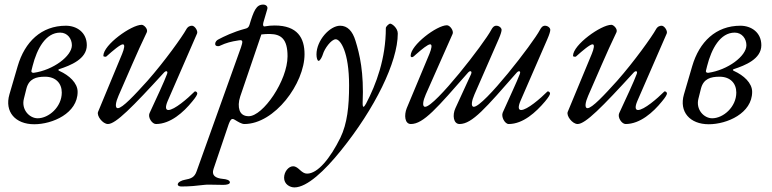

<svg xmlns="http://www.w3.org/2000/svg" viewBox="-20 -526 3360 836"><path d="M129 15C209 15 318 -33 318 -126C318 -165 281 -198 239 -217C232 -220 233 -223 238 -225C287 -241 358 -269 358 -329C358 -385 314 -414 267 -414C160 -414 88 -344 57 -238L21 -115C-1 -39 47 15 129 15ZM127 -209C126 -209 126 -209 125 -209C119 -209 115 -213 117 -219L122 -239C141 -314 179 -384 242 -384C274 -384 293 -357 293 -329C293 -282 212 -221 127 -209ZM144 -11C108 -11 72 -49 84 -96L95 -140C106 -183 137 -192 176 -192C223 -192 249 -163 249 -123C249 -60 192 -11 144 -11Z M450 14C484 14 556 -59 695 -211C698 -214 701 -216 704 -216C708 -216 711 -212 707 -203C697 -175 659 -93 631 -33C623 -15 642 14 659 14C722 14 779 -37 817 -84C833 -103 839 -114 839 -119C839 -124 834 -128 830 -128C829 -128 828 -128 827 -127C797 -97 739 -47 713 -47C701 -47 699 -60 710 -86L838 -380C843 -391 828 -414 816 -414C808 -414 798 -411 791 -398C774 -367 697 -259 622 -174C566 -112 513 -55 493 -55C479 -55 484 -82 496 -109C536 -199 575 -294 619 -385C626 -399 607 -418 597 -418C552 -418 430 -331 430 -283C430 -280 434 -279 438 -279C440 -279 442 -279 443 -280C472 -306 504 -333 515 -333C525 -333 521 -314 512 -292L407 -39C400 -22 427 14 450 14Z M770 286C806 286 836 283 869 279C875 278 883 278 892 278C909 278 931 279 952 279C967 279 981 276 981 268C981 258 964 254 951 253C917 250 900 237 910 209L976 14C982 -2 987 -8 992 -8C995 -8 999 -7 1003 -4C1016 4 1032 14 1044 14C1176 14 1306 -163 1306 -290C1306 -360 1276 -415 1176 -415C1162 -415 1149 -414 1132 -411C1127 -410 1123 -416 1127 -429L1144 -487C1147 -499 1137 -506 1126 -506C1096 -506 1085 -480 1066 -417C1063 -407 1057 -403 1048 -401C995 -387 953 -366 932 -355C924 -351 917 -345 917 -334C917 -328 922 -325 929 -325C931 -325 935 -325 938 -327C966 -340 986 -345 1018 -350C1021 -350 1024 -351 1026 -351C1038 -351 1037 -343 1029 -319L836 220C827 246 812 252 784 257C772 259 754 267 754 277C754 284 763 286 770 286ZM1063 -20C1042 -20 1029 -29 1023 -46C1018 -61 1018 -82 1026 -106L1118 -376C1132 -378 1144 -378 1156 -378C1204 -377 1232 -356 1232 -281C1232 -175 1125 -20 1063 -20Z M1262 290C1317 290 1394 217 1464 130C1612 -53 1712 -256 1712 -380C1712 -404 1687 -423 1679 -423C1673 -423 1660 -410 1660 -404C1660 -271 1618 -159 1574 -75C1569 -66 1565 -61 1563 -61C1560 -61 1559 -66 1559 -78C1565 -211 1546 -290 1528 -348C1515 -391 1493 -414 1461 -414C1416 -414 1358 -350 1358 -289C1358 -274 1362 -261 1367 -261C1375 -261 1384 -283 1386 -290C1393 -314 1422 -355 1442 -355C1462 -355 1500 -301 1500 -154C1500 -63 1492 12 1462 74C1418 163 1364 230 1317 230C1305 230 1296 223 1287 215C1278 207 1269 198 1256 198C1237 198 1217 221 1217 248C1217 276 1242 290 1262 290Z M1769 14C1824 14 1883 -56 2019 -211C2022 -214 2025 -216 2028 -216C2032 -216 2035 -212 2031 -203L1963 -55C1949 -25 1954 14 1981 14C2036 14 2095 -56 2231 -211C2234 -214 2237 -216 2240 -216C2244 -216 2247 -212 2243 -203C2233 -175 2196 -97 2169 -36C2161 -18 2178 14 2195 14C2258 14 2314 -38 2353 -84C2369 -103 2375 -114 2375 -119C2375 -124 2370 -128 2366 -128C2365 -128 2364 -128 2363 -127C2333 -97 2275 -47 2249 -47C2237 -47 2235 -60 2246 -86L2363 -355C2373 -378 2376 -390 2376 -396C2376 -405 2365 -414 2353 -414C2348 -414 2340 -413 2331 -396C2300 -337 2086 -61 2043 -61C2029 -61 2034 -88 2046 -115L2151 -355C2161 -378 2164 -390 2164 -396C2164 -404 2154 -414 2141 -414C2136 -414 2128 -413 2119 -396C2088 -337 1874 -61 1831 -61C1817 -61 1822 -88 1834 -115L1951 -379C1956 -393 1939 -416 1926 -416C1882 -416 1768 -330 1768 -283C1768 -280 1770 -277 1774 -277C1778 -277 1785 -283 1791 -289C1817 -312 1843 -333 1853 -333C1863 -333 1859 -314 1850 -292L1751 -55C1739 -25 1742 14 1769 14Z M2495 14C2529 14 2601 -59 2740 -211C2743 -214 2746 -216 2749 -216C2753 -216 2756 -212 2752 -203C2742 -175 2704 -93 2676 -33C2668 -15 2687 14 2704 14C2767 14 2824 -37 2862 -84C2878 -103 2884 -114 2884 -119C2884 -124 2879 -128 2875 -128C2874 -128 2873 -128 2872 -127C2842 -97 2784 -47 2758 -47C2746 -47 2744 -60 2755 -86L2883 -380C2888 -391 2873 -414 2861 -414C2853 -414 2843 -411 2836 -398C2819 -367 2742 -259 2667 -174C2611 -112 2558 -55 2538 -55C2524 -55 2529 -82 2541 -109C2581 -199 2620 -294 2664 -385C2671 -399 2652 -418 2642 -418C2597 -418 2475 -331 2475 -283C2475 -280 2479 -279 2483 -279C2485 -279 2487 -279 2488 -280C2517 -306 2549 -333 2560 -333C2570 -333 2566 -314 2557 -292L2452 -39C2445 -22 2472 14 2495 14Z M3066 15C3146 15 3255 -33 3255 -126C3255 -165 3218 -198 3176 -217C3169 -220 3170 -223 3175 -225C3224 -241 3295 -269 3295 -329C3295 -385 3251 -414 3204 -414C3097 -414 3025 -344 2994 -238L2958 -115C2936 -39 2984 15 3066 15ZM3064 -209C3063 -209 3063 -209 3062 -209C3056 -209 3052 -213 3054 -219L3059 -239C3078 -314 3116 -384 3179 -384C3211 -384 3230 -357 3230 -329C3230 -282 3149 -221 3064 -209ZM3081 -11C3045 -11 3009 -49 3021 -96L3032 -140C3043 -183 3074 -192 3113 -192C3160 -192 3186 -163 3186 -123C3186 -60 3129 -11 3081 -11Z"/></svg>

Font: EB Garamond
Style: Italic
Weight: 400
Italic angle: -17.2°
Designer: Georg Duffner and Octavio Pardo
Foundry: Georg Duffner
Version: Version 1.000;PS 001.000;hotconv 1.0.88;makeotf.lib2.5.64775